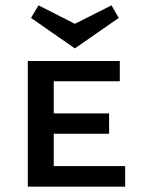

<svg xmlns="http://www.w3.org/2000/svg" viewBox="-20 -698 527 718"><path d="M260 -517 96 -631 124 -678 260 -609 397 -678 424 -631ZM448 -77V0H84V-470H428V-394H181V-274H388V-198H181V-77Z"/></svg>

Font: Ysabeau SC Semibold
Style: Regular
Weight: 600
Designer: Christian Thalmann (Catharsis Fonts)
Version: Version 0.003